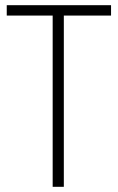

<svg xmlns="http://www.w3.org/2000/svg" viewBox="-20 -720 454 740"><path d="M226 -660H408V-700H6V-660H183V0H226Z"/></svg>

Font: Advent Pro Light
Style: Regular
Weight: 300
Version: Version 3.000